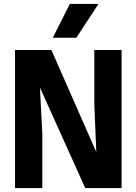

<svg xmlns="http://www.w3.org/2000/svg" viewBox="-20 -951 690 971"><path d="M56 0V-698H240L467 -182L457 -423V-698H595V0H411L182 -508L194 -275V0ZM247 -760 333 -931H478L366 -760Z"/></svg>

Font: Azeret Mono SemiBold
Style: Regular
Weight: 600
Designer: Martin Vácha
Foundry: Displaay
Version: Version 1.002